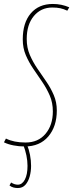

<svg xmlns="http://www.w3.org/2000/svg" viewBox="-39 -730 370 970"><path d="M311 -693 301 -676Q282 -685 265 -688.5Q248 -692 225 -692Q168 -692 132 -649Q96 -606 96 -533Q96 -489 111.5 -453Q127 -417 149.5 -384Q172 -351 194.5 -318.5Q217 -286 232.5 -250Q248 -214 248 -172Q248 -91 205 -40.5Q162 10 86 10Q57 10 29 4.5Q1 -1 -19 -11L-9 -30Q31 -10 90 -10Q154 -10 191 -54Q228 -98 228 -167Q228 -211 212.5 -247Q197 -283 174.5 -316Q152 -349 129.5 -382Q107 -415 91.5 -451Q76 -487 76 -531Q76 -615 116.5 -662.5Q157 -710 228 -710Q272 -710 311 -693ZM9 207 17 192Q34 203 51 203Q73 203 86.5 177.5Q100 152 100 108Q100 57 78 0H97Q107 24 112.5 52Q118 80 118 108Q118 136 111 161.5Q104 187 89.5 203.5Q75 220 51 220Q41 220 30 217.5Q19 215 9 207Z"/></svg>

Font: Georama Condensed Thin
Style: Italic
Weight: 100
Width: 3
Italic angle: -9°
Designer: Jean-Baptiste Levee
Foundry: Production Type
Version: Version 1.000